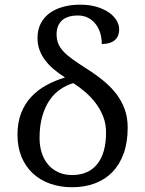

<svg xmlns="http://www.w3.org/2000/svg" viewBox="-20 -785 617 815"><path d="M430.2 -223.1Q430.2 -259.3 418 -290.3Q405.8 -321.3 386 -347.4Q366.2 -373.5 341.3 -394.8Q316.4 -416 291 -432.1Q262.7 -423.8 236.6 -406.2Q210.4 -388.7 190.9 -360.4Q171.4 -332 159.7 -292.2Q147.9 -252.4 147.9 -199.2Q147.9 -165 157.2 -136.2Q166.5 -107.4 184.3 -86.4Q202.1 -65.4 227.8 -53.7Q253.4 -42 286.1 -42Q355.5 -42 392.8 -88.6Q430.2 -135.3 430.2 -223.1ZM220.2 -639.2Q220.2 -617.7 227.1 -600.6Q233.9 -583.5 248.8 -567.1Q263.7 -550.8 287.6 -533.7Q311.5 -516.6 345.2 -495.1Q385.3 -469.7 418 -443.1Q450.7 -416.5 473.6 -386.5Q496.6 -356.4 509.3 -321.3Q522 -286.1 522 -243.2Q522 -181.2 505.1 -134Q488.3 -86.9 457.3 -54.9Q426.3 -22.9 382.8 -6.6Q339.4 9.8 286.1 9.8Q235.8 9.8 193.4 -5.1Q150.9 -20 119.9 -48.6Q88.9 -77.1 71.5 -118.7Q54.2 -160.2 54.2 -213.9Q54.2 -265.6 69.8 -305.2Q85.4 -344.7 112.8 -374Q140.1 -403.3 176.8 -423.3Q213.4 -443.4 255.9 -456.1Q231 -472.2 209.5 -490Q188 -507.8 172.4 -528.3Q156.7 -548.8 147.9 -572.5Q139.2 -596.2 139.2 -624Q139.2 -658.2 152.6 -684.6Q166 -710.9 189.9 -728.8Q213.9 -746.6 247.1 -755.9Q280.3 -765.1 319.8 -765.1Q361.3 -765.1 392.3 -755.4Q423.3 -745.6 444.1 -730.7Q464.8 -715.8 475.3 -697.3Q485.8 -678.7 485.8 -661.1Q485.8 -629.4 466.3 -613.8Q446.8 -598.1 412.1 -598.1Q412.1 -623 405.3 -645.3Q398.4 -667.5 385.3 -683.8Q372.1 -700.2 353.3 -709.7Q334.5 -719.2 311 -719.2Q287.1 -719.2 269.8 -713.4Q252.4 -707.5 241.5 -696.8Q230.5 -686 225.3 -671.4Q220.2 -656.7 220.2 -639.2Z"/></svg>

Font: Noto Serif
Style: Regular
Weight: 400
Designer: Monotype Design team
Foundry: Monotype Imaging Inc.
Version: Version 1.02